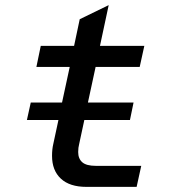

<svg xmlns="http://www.w3.org/2000/svg" viewBox="-20 -729 690 749"><path d="M100 -329H222L252 -468H122L139 -550H269L291 -654L404 -709L370 -550H543L525 -468H353L323 -329H501L487 -261H309L289 -168Q285 -153 285 -136Q285 -110 301 -96Q317 -82 354 -82H531L513 0H317Q252 0 217.5 -32Q183 -64 183 -121Q183 -147 188 -168L208 -261H85Z"/></svg>

Font: Azeret Mono
Style: Italic
Weight: 400
Italic angle: -12°
Designer: Martin Vácha
Foundry: Displaay
Version: Version 1.000; Glyphs 3.0.3, build 3074